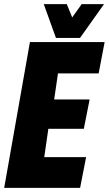

<svg xmlns="http://www.w3.org/2000/svg" viewBox="-58 -916 530 936"><path d="M-37.6 0H332.5L361.8 -149.9H157.7L177.7 -288.1H350.6L378.9 -431.2H206.1L224.6 -558.1H422.9L452.1 -710.9H87.9ZM214.8 -731H332L449.2 -896H340.3L293.9 -831.1L267.6 -896H155.3Z"/></svg>

Font: Roboto Flex Super Cond Black
Style: Italic
Weight: 900
Width: 3
Italic angle: -10°
Designer: Berlow after Robertson
Foundry: Google
Version: Version 3.200;Glyphs 3.3 (3311)